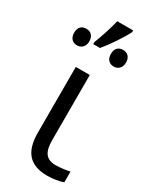

<svg xmlns="http://www.w3.org/2000/svg" viewBox="-227 -896 782 964"><g transform="rotate(30 164.0 -414.0)"><path d="M100.6 -678.2V-689.9C121.6 -745.1 137.2 -794.4 147.5 -837.9H239.7V-828.1C218.3 -784.7 172.9 -717.8 139.6 -678.2ZM-11.2 -680.2C-11.2 -713.9 7.8 -728 32.7 -728C59.6 -728 76.7 -710 76.7 -680.2C76.7 -647.5 55.7 -631.8 32.7 -631.8C7.8 -631.8 -11.2 -647.5 -11.2 -680.2ZM201.7 -680.2C201.7 -713.9 220.7 -728 245.6 -728C272.5 -728 289.6 -710 289.6 -680.2C289.6 -647.5 268.6 -631.8 245.6 -631.8C220.7 -631.8 201.7 -647.5 201.7 -680.2ZM82 -535.2H163.1V-157.2C163.1 -89.4 184.6 -57.1 241.2 -57.1C265.1 -57.1 304.2 -62.5 321.8 -66.9V-4.9C301.8 3.4 263.7 9.8 231 9.8C127 9.8 82 -44.9 82 -154.8Z"/></g></svg>

Font: OpenSansEmoji
Style: Regular
Weight: 400
Foundry: MorbZ
Version: Version 1.000;PS 001.000;hotconv 1.0.70;makeotf.lib2.5.58329